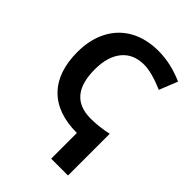

<svg xmlns="http://www.w3.org/2000/svg" viewBox="-270 -850 1217 1217"><g transform="rotate(45 338.5 -242.0)"><path d="M416 -116.2Q489.3 -116.2 569.8 -133.8V240.2H418.9V9.8Q243.7 9.8 150.9 -84.7Q58.1 -179.2 58.1 -356Q58.1 -466.8 101.6 -550.5Q145 -634.3 226.3 -679.2Q307.6 -724.1 418 -724.1Q528.3 -724.1 642.1 -673.8L592.8 -550.8Q482.4 -598.1 414.1 -598.1Q318.8 -598.1 266.4 -534.2Q213.9 -470.2 213.9 -355Q213.9 -116.2 416 -116.2Z"/></g></svg>

Font: OpenSans-Bold
Style: Bold
Weight: 700
Foundry: Ascender Corporation
Version: Version 1.10